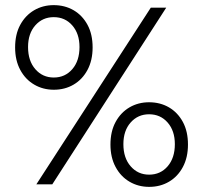

<svg xmlns="http://www.w3.org/2000/svg" viewBox="-20 -718 786 748"><path d="M189.2 -698Q147.1 -698 113 -678.1Q78.9 -658.1 58.9 -621.3Q38.9 -584.5 38.9 -533.2Q38.9 -482.9 58.9 -445.7Q78.9 -408.5 113.2 -388.5Q147.4 -368.4 189.7 -368.4Q232.9 -368.4 266.9 -388.5Q301 -408.5 320.9 -445.7Q340.8 -482.9 340.8 -533.2Q340.8 -584.5 320.9 -621.3Q301 -658.1 266.8 -678.1Q232.6 -698 189.2 -698ZM121.7 0 567.4 -688H627.5L183.8 0ZM189.5 -651.2Q233.5 -651.2 261.6 -619Q289.7 -586.9 289.7 -534.7Q289.7 -481 261.6 -448.5Q233.5 -416 189.5 -416Q145.9 -416 117.6 -448.5Q89.3 -481 89.3 -534.7Q89.3 -587.4 117.6 -619.3Q145.9 -651.2 189.5 -651.2ZM560.7 -319.6Q518.6 -319.6 484.5 -299.7Q450.4 -279.7 430.4 -242.9Q410.3 -206.1 410.3 -154.8Q410.3 -104.5 430.4 -67.3Q450.4 -30.1 484.6 -10.1Q518.8 10 561.2 10Q604.3 10 638.4 -10.1Q672.5 -30.1 692.4 -67.3Q712.3 -104.5 712.3 -154.8Q712.3 -206.1 692.4 -242.9Q672.5 -279.7 638.3 -299.7Q604.1 -319.6 560.7 -319.6ZM460.7 -156.3Q460.7 -209 489.1 -240.9Q517.4 -272.8 560.9 -272.8Q605 -272.8 633.1 -240.6Q661.2 -208.5 661.2 -156.3Q661.2 -102.6 633.1 -70.1Q605 -37.6 560.9 -37.6Q517.4 -37.6 489.1 -70.1Q460.7 -102.6 460.7 -156.3Z"/></svg>

Font: Roundo Variable
Style: Regular
Weight: 200
Designer: Shiva Nallaperumal
Foundry: Indian Type Foundry
Version: Version 2.000